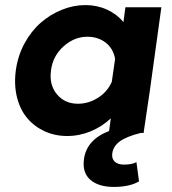

<svg xmlns="http://www.w3.org/2000/svg" viewBox="-20 -529 683 764"><path d="M551.8 -2.9V0H540Q483.4 14.2 457 33.4Q430.7 52.7 426.8 81.1Q423.8 102.1 436.3 114Q448.7 126 474.1 126Q505.4 126 522.9 116.2L533.2 192.9Q495.1 214.8 433.1 214.8Q372.6 214.8 339.8 186.8Q307.1 158.7 314 105Q324.2 26.9 414.1 -7.8L420.9 -58.1Q386.7 -25.4 341.3 -6.6Q295.9 12.2 247.1 12.2Q198.7 12.2 157.7 -6.6Q116.7 -25.4 88.4 -58.8Q60.1 -92.3 47.6 -141.8Q35.2 -191.4 43 -249Q50.8 -307.1 77.6 -356.4Q104.5 -405.8 142.3 -438.7Q180.2 -471.7 226.3 -490.2Q272.5 -508.8 319.8 -508.8Q366.2 -508.8 405.8 -490.7Q445.3 -472.7 471.2 -440.9L479 -500H622.1L576.2 -168ZM183.1 -250Q174.8 -191.9 206.3 -154.1Q237.8 -116.2 290 -116.2Q332.5 -116.2 369.9 -139.9Q407.2 -163.6 424.8 -203.1L438 -294.9Q430.7 -335.9 400.4 -359.4Q370.1 -382.8 327.1 -382.8Q275.9 -382.8 233.2 -344.7Q190.4 -306.6 183.1 -250Z"/></svg>

Font: Human Sans Bold
Style: Italic
Weight: 700
Italic angle: -8°
Designer: Tim Radville
Foundry: Continuum
Version: Version 1.000;FEAKit 1.0